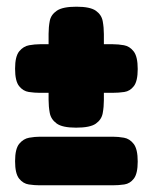

<svg xmlns="http://www.w3.org/2000/svg" viewBox="-20 -545 456 573"><path d="M98 -268Q83 -268 66 -270.5Q49 -273 37 -288Q25 -303 25 -340Q25 -377 37.5 -392Q50 -407 67 -410Q84 -413 99 -413H317Q333 -413 350 -410Q367 -407 379 -391.5Q391 -376 391 -339Q391 -303 379.5 -288Q368 -273 351 -270.5Q334 -268 316 -268ZM207 -164Q166 -164 149 -176.5Q132 -189 128.5 -208Q125 -227 125 -247V-444Q125 -464 128.5 -482.5Q132 -501 149.5 -513Q167 -525 208 -525Q249 -525 266 -513Q283 -501 286.5 -482Q290 -463 290 -443V-246Q290 -226 286.5 -207Q283 -188 266 -176Q249 -164 207 -164ZM98 8Q83 8 66 5.5Q49 3 37 -12Q25 -27 25 -64Q25 -101 37.5 -116Q50 -131 67 -134Q84 -137 99 -137H317Q333 -137 350 -134Q367 -131 379 -115.5Q391 -100 391 -63Q391 -27 379.5 -12Q368 3 351 5.5Q334 8 316 8Z"/></svg>

Font: Fredoka SemiCondensed
Style: Bold
Weight: 700
Width: 4
Designer: Ben Nathan
Foundry: Milena B. Brandão, Ben Nathan
Version: Version 2.001